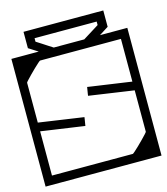

<svg xmlns="http://www.w3.org/2000/svg" viewBox="-124 -770 741 851"><g transform="rotate(-15 246.0 -344.0)"><path d="M512 -279Q512 -256.5 512 -227Q512 -197.5 512 -166.2Q512 -135 512 -105.5Q512 -76 512 -52Q512 -28 512 -14Q512 0 512 0Q512 0 512 0Q512 0 512 0Q512 0 512 0Q512 0 512 0Q512 0 492.2 0Q472.5 0 441.8 0Q411 0 376 0Q341 0 310.2 0Q279.5 0 259.8 0Q240 0 240 0Q240 0 240 0Q240 0 240 0Q240 0 240 0Q240 0 240 0Q240 0 240 0Q240 -10 240 -20.2Q240 -30.5 240 -40Q242.5 -40 256.5 -40Q270.5 -40 290.8 -40Q311 -40 331.8 -40Q352.5 -40 368.8 -40Q385 -40 391 -40Q391 -40 391 -40Q391 -40 391 -40Q391 -40 391 -40Q391 -40 391 -40Q392.5 -40 401 -47.5Q409.5 -55 421.5 -66.5Q433.5 -78 445 -89.8Q456.5 -101.5 464.2 -110Q472 -118.5 472 -120V-279ZM-20 -307Q-20 -330 -20 -359Q-20 -388 -20 -419.5Q-20 -451 -20 -480.5Q-20 -510 -20 -534Q-20 -558 -20 -572Q-20 -586 -20 -586Q-20 -586 -20 -586Q-20 -586 -20 -586Q-20 -586 -20 -586Q-20 -586 -20 -586Q-20 -586 -0.2 -586Q19.5 -586 50.2 -586Q81 -586 116 -586Q151 -586 181.8 -586Q212.5 -586 232.2 -586Q252 -586 252 -586Q252 -586 252 -586Q252 -586 252 -586Q252 -586 252 -586Q252 -586 252 -586Q252 -586 252 -586Q252 -576.5 252 -566.2Q252 -556 252 -546Q249.5 -546 235.5 -546Q221.5 -546 201.2 -546Q181 -546 160.2 -546Q139.5 -546 123.2 -546Q107 -546 101 -546Q101 -546 101 -546Q101 -546 101 -546Q101 -546 101 -546Q101 -546 101 -546Q99.5 -546 91 -538.5Q82.5 -531 70.5 -519.5Q58.5 -508 47 -496.2Q35.5 -484.5 27.8 -476Q20 -467.5 20 -466V-307ZM-20 -249H20Q20 -249 20 -228Q20 -207 20 -175.8Q20 -144.5 20 -113.2Q20 -82 20 -61Q20 -40 20 -40Q20 -40 20 -40Q20 -40 20 -40Q20 -40 20 -40Q20 -40 20 -40Q20 -40 20 -40Q20 -40 20 -40Q20 -40 20 -40Q20 -40 20 -40Q20 -40 20 -40Q20 -40 20 -40Q20 -40 20 -40Q20 -40 43.5 -40Q67 -40 101.5 -40Q136 -40 170.5 -40Q205 -40 228.5 -40Q252 -40 252 -40Q252 -30.5 252 -20.2Q252 -10 252 0Q252 0 252 0Q252 0 252 0Q252 0 252 0Q252 0 252 0Q252 0 252 0Q252 0 232.2 0Q212.5 0 181.8 0Q151 0 116 0Q81 0 50.2 0Q19.5 0 -0.2 0Q-20 0 -20 0Q-20 0 -20 0Q-20 0 -20 0Q-20 0 -20 0Q-20 0 -20 0Q-20 0 -20 -18Q-20 -36 -20 -64.2Q-20 -92.5 -20 -124.5Q-20 -156.5 -20 -184.8Q-20 -213 -20 -231Q-20 -249 -20 -249ZM512 -337H472Q472 -337 472 -358Q472 -379 472 -410.2Q472 -441.5 472 -472.8Q472 -504 472 -525Q472 -546 472 -546Q472 -546 472 -546Q472 -546 472 -546Q472 -546 472 -546Q472 -546 472 -546Q472 -546 472 -546Q472 -546 472 -546Q472 -546 472 -546Q472 -546 472 -546Q472 -546 472 -546Q472 -546 472 -546Q472 -546 472 -546Q472 -546 448.5 -546Q425 -546 390.5 -546Q356 -546 321.5 -546Q287 -546 263.5 -546Q240 -546 240 -546Q240 -556 240 -566.2Q240 -576.5 240 -586Q240 -586 240 -586Q240 -586 240 -586Q240 -586 240 -586Q240 -586 240 -586Q240 -586 240 -586Q240 -586 259.8 -586Q279.5 -586 310.2 -586Q341 -586 376 -586Q411 -586 441.8 -586Q472.5 -586 492.2 -586Q512 -586 512 -586Q512 -586 512 -586Q512 -586 512 -586Q512 -586 512 -586Q512 -586 512 -586Q512 -586 512 -568Q512 -550 512 -521.8Q512 -493.5 512 -461.5Q512 -429.5 512 -401.2Q512 -373 512 -355Q512 -337 512 -337ZM512 -487V-117H472Q472 -117 472 -163Q472 -209 472 -307Q472 -307 472 -309.5Q472 -312 472 -312Q472 -312 472 -314.5Q472 -317 472 -317Q472 -408 472 -447.5Q472 -487 472 -487ZM-20 -98V-468H20Q20 -468 20 -422.2Q20 -376.5 20 -278Q20 -278 20 -275.5Q20 -273 20 -273Q20 -273 20 -270.5Q20 -268 20 -268Q20 -177.5 20 -137.8Q20 -98 20 -98ZM1 -229V-302H20Q20 -302 20 -297.2Q20 -292.5 20 -287.8Q20 -283 20 -283Q20 -283 40.8 -280Q61.5 -277 92.2 -272.5Q123 -268 153.8 -263.5Q184.5 -259 205.2 -256Q226 -253 226 -253Q226 -253 225.8 -250.8Q225.5 -248.5 224.8 -244Q224 -239.5 223 -233Q222 -226.5 221.2 -222.2Q220.5 -218 220.2 -216Q220 -214 220 -214Q220 -214 199.8 -217Q179.5 -220 149.8 -224.2Q120 -228.5 90.2 -232.8Q60.5 -237 40.2 -240Q20 -243 20 -243Q20 -243 20 -239.5Q20 -236 20 -232.5Q20 -229 20 -229ZM491 -364V-291H472Q472 -291 472 -295.8Q472 -300.5 472 -305.2Q472 -310 472 -310Q472 -310 451.2 -313Q430.5 -316 399.8 -320.5Q369 -325 338.2 -329.5Q307.5 -334 286.8 -337Q266 -340 266 -340Q266 -340 266.2 -342.2Q266.5 -344.5 267.2 -349Q268 -353.5 269 -360Q270 -366.5 270.8 -370.8Q271.5 -375 271.8 -377Q272 -379 272 -379Q272 -379 292.2 -376Q312.5 -373 342.2 -368.8Q372 -364.5 401.8 -360.2Q431.5 -356 451.8 -353Q472 -350 472 -350Q472 -350 472 -353.5Q472 -357 472 -360.5Q472 -364 472 -364ZM308 -582Q308 -582 316 -587Q324 -592 336 -599.5Q348 -607 360 -614.5Q372 -622 380 -627Q388 -632 388 -632Q388 -632 388 -632Q388 -632 388 -632Q388 -632 388 -636Q388 -640 388 -644Q388 -648 388 -648Q372.5 -648 358.5 -648Q344.5 -648 331.2 -648Q318 -648 304.5 -648Q291 -648 276.5 -648Q262 -648 246 -648Q229.5 -648 215 -648Q200.5 -648 187 -648Q173.5 -648 160 -648Q146.5 -648 132.5 -648Q118.5 -648 103 -648Q103 -648 103 -644Q103 -640 103 -636Q103 -632 103 -632Q103 -632 103 -632Q103 -632 103 -632Q103 -632 111 -627Q119 -622 130.5 -614.5Q142 -607 153.5 -599.5Q165 -592 173 -587Q181 -582 181 -582L126 -573Q126 -573 116.5 -579Q107 -585 94.5 -593Q82 -601 72.5 -607Q63 -613 63 -613Q63 -613 63 -613Q63 -613 63 -613Q63 -613 63 -624.2Q63 -635.5 63 -650.5Q63 -665.5 63 -676.8Q63 -688 63 -688Q98.5 -688 124.2 -688Q150 -688 168.2 -688Q186.5 -688 199.8 -688Q213 -688 224 -688Q235 -688 246 -688Q256 -688 268 -688Q280 -688 295 -688Q310 -688 329.2 -688Q348.5 -688 373.2 -688Q398 -688 429 -688Q429 -688 429 -676.8Q429 -665.5 429 -650.5Q429 -635.5 429 -624.2Q429 -613 429 -613Q429 -613 429 -613Q429 -613 429 -613Q429 -613 419.5 -607Q410 -601 397.5 -593Q385 -585 375.5 -579Q366 -573 366 -573Z"/></g></svg>

Font: Honk
Style: Regular
Weight: 400
Designer: Noopur Datye & Yesha Goshar
Foundry: Ek Type
Version: Version 1.000